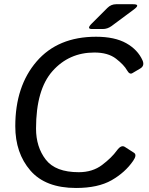

<svg xmlns="http://www.w3.org/2000/svg" viewBox="-20 -892 720 926"><path d="M423.8 -752Q396 -752 421.9 -777.8L497.6 -853.5Q515.6 -871.6 539.6 -871.6H622.1Q659.7 -871.6 625.5 -846.2L517.6 -766.1Q498 -752 475.6 -752ZM53.7 -283.2Q53.7 -476.1 156.5 -595.5Q259.3 -714.8 443.4 -714.8Q533.2 -714.8 588.9 -683.6Q644.5 -652.3 667.5 -600.6Q678.7 -574.7 656.2 -561.5L618.2 -539.1Q605 -531.2 592.8 -552.7Q578.1 -579.1 539.6 -608.9Q501 -638.7 435.1 -638.7Q313 -638.7 233.4 -549.3Q153.8 -460 153.8 -272Q153.8 -183.1 200.7 -122.3Q247.6 -61.5 359.9 -61.5Q426.3 -61.5 472.4 -96.4Q518.6 -131.3 543.9 -166.5Q564.5 -194.8 582 -183.6L626 -155.3Q642.1 -145 622.1 -116.2Q583.5 -60.1 518.1 -22.7Q452.6 14.6 346.7 14.6Q199.2 14.6 126.5 -69.6Q53.7 -153.8 53.7 -283.2Z"/></svg>

Font: Istok Web
Style: BoldItalic
Weight: 700
Italic angle: -13°
Designer: Andrey V. Panov
Foundry: Andrey V. Panov
Version: Version 1.0.2g